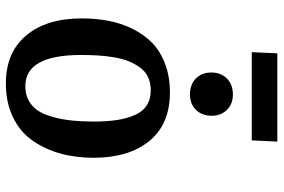

<svg xmlns="http://www.w3.org/2000/svg" viewBox="-170 -748 932 631"><g transform="rotate(90 295.5 -432.0)"><path d="M154.8 -877.9H444.8L440.9 -793.9H150.9ZM217.8 -661.1Q217.8 -692.4 237.5 -712.2Q257.3 -731.9 290 -731.9Q321.3 -731.9 340.6 -712.4Q359.9 -692.9 359.9 -662.1Q359.9 -630.4 340.6 -610.6Q321.3 -590.8 290 -590.8Q257.3 -590.8 237.5 -610.1Q217.8 -629.4 217.8 -661.1ZM40 -234.9Q40 -281.2 47.9 -322.8Q55.7 -364.3 74 -401.6Q92.3 -439 119.9 -466.1Q147.5 -493.2 189.2 -509Q231 -524.9 283.2 -524.9Q388.2 -524.9 443.1 -457Q498 -389.2 498 -273.9Q498 -214.8 483.9 -164.3Q469.7 -113.8 441.4 -73.2Q413.1 -32.7 365 -9.3Q316.9 14.2 253.9 14.2Q151.9 14.2 95.9 -52.7Q40 -119.6 40 -234.9ZM262.2 -49.8Q296.4 -49.8 320.3 -67.4Q344.2 -85 356.4 -117.7Q368.7 -150.4 373.8 -188Q378.9 -225.6 378.9 -274.9Q378.9 -317.9 374 -350.3Q369.1 -382.8 357.9 -408.9Q346.7 -435.1 326.2 -448.5Q305.7 -461.9 275.9 -461.9Q252 -461.9 233.2 -453.1Q214.4 -444.3 202.1 -427.7Q189.9 -411.1 181.4 -390.9Q172.9 -370.6 168.2 -343.3Q163.6 -315.9 161.9 -290Q160.2 -264.2 160.2 -232.9Q160.2 -49.8 262.2 -49.8Z"/></g></svg>

Font: Literata Book SemiBold
Style: Italic
Weight: 600
Italic angle: -3°
Designer: Latin by Veronika Burian and Jose Scaglione. Greek by Irene Vlachou. Cyrillic by Vera Evstafieva
Foundry: TypeTogether
Version: Version 1.003;PS 001.003;hotconv 1.0.88;makeotf.lib2.5.64775